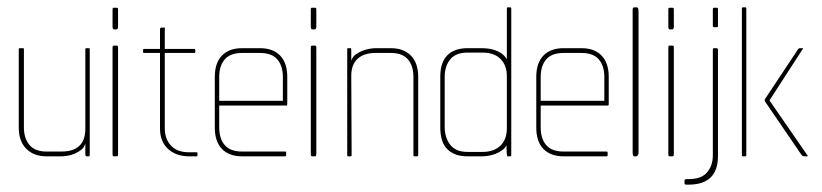

<svg xmlns="http://www.w3.org/2000/svg" viewBox="-20 -425 2234 522"><path d="M222 0H215Q212 0 212 -7V-35Q209 -24 200.5 -17.5Q192 -11 182.5 -7Q173 -3 163 -1.5Q153 0 147 0H106Q72 0 51.5 -20.5Q31 -41 31 -78V-291Q31 -294 34 -294H43Q45 -294 45 -291V-79Q45 -49 60 -31Q75 -13 106 -13H147Q212 -13 212 -75V-291Q212 -294 215 -294H222Q224 -294 224 -291V-4Q224 0 222 0Z M290 -345Q286 -345 286 -353V-397Q286 -403 287 -403.5Q288 -404 290 -404H296Q299 -404 300 -403.5Q301 -403 301 -397V-353Q301 -345 296 -345ZM290 0Q288 0 287 -1Q286 -2 286 -7V-294Q286 -300 287 -300.5Q288 -301 290 -301H296Q299 -301 300 -300.5Q301 -300 301 -294V-7Q301 -2 300 -1Q299 0 296 0Z M515 0H494Q459 0 437 -20Q415 -40 415 -76V-281H371Q369 -281 369 -284V-288Q369 -292 371 -292H415V-345Q415 -350 419 -350H427Q429 -350 428.5 -348.5Q428 -347 428 -345V-292H509Q511 -292 511 -288V-284Q511 -281 509 -281H428V-76Q428 -47 445 -29Q462 -11 494 -11H515Q517 -11 517 -8V-3Q517 0 515 0Z M759 -138H576V-79Q576 -48 591 -30.5Q606 -13 638 -13H755Q758 -13 758 -10V-3Q758 0 755 0H638Q603 0 583.5 -20Q564 -40 564 -78V-216Q564 -254 583.5 -274Q603 -294 638 -294H687Q722 -294 741.5 -274Q761 -254 761 -216V-143Q761 -138 759 -138ZM749 -216Q749 -246 734 -263.5Q719 -281 687 -281H638Q606 -281 591 -263.5Q576 -246 576 -216V-151H749Z M829 -345Q825 -345 825 -353V-397Q825 -403 826 -403.5Q827 -404 829 -404H835Q838 -404 839 -403.5Q840 -403 840 -397V-353Q840 -345 835 -345ZM829 0Q827 0 826 -1Q825 -2 825 -7V-294Q825 -300 826 -300.5Q827 -301 829 -301H835Q838 -301 839 -300.5Q840 -300 840 -294V-7Q840 -2 839 -1Q838 0 835 0Z M1114 0H1106Q1104 0 1104 -4V-216Q1104 -246 1089 -263.5Q1074 -281 1043 -281H1001Q969 -281 952 -265Q935 -249 935 -219L936 -4Q936 0 934 0H926Q924 0 924 -4V-291Q924 -294 926 -294H934Q935 -294 935 -287V-276V-260Q938 -270 946.5 -276.5Q955 -283 965.5 -287Q976 -291 985.5 -292.5Q995 -294 1001 -294H1043Q1077 -294 1097 -274Q1117 -254 1117 -216V-4Q1117 0 1114 0Z M1367 0H1360Q1358 0 1357.5 -10Q1357 -20 1357 -30Q1353 -22 1344.5 -16Q1336 -10 1326.5 -6.5Q1317 -3 1307.5 -1.5Q1298 0 1293 0H1251Q1216 0 1196.5 -19Q1177 -38 1177 -79V-216Q1177 -256 1196.5 -275Q1216 -294 1251 -294H1293Q1298 -294 1306.5 -293Q1315 -292 1324.5 -289Q1334 -286 1343 -280Q1352 -274 1358 -264V-401Q1358 -405 1360 -405H1367Q1370 -405 1370 -401V-4Q1370 0 1367 0ZM1358 -218Q1358 -247 1341 -264.5Q1324 -282 1292 -282H1251Q1219 -282 1204 -263.5Q1189 -245 1189 -216V-80Q1189 -51 1204 -31.5Q1219 -12 1251 -12H1292Q1323 -12 1340.5 -29Q1358 -46 1358 -76Z M1633 -138H1450V-79Q1450 -48 1465 -30.5Q1480 -13 1512 -13H1629Q1632 -13 1632 -10V-3Q1632 0 1629 0H1512Q1477 0 1457.5 -20Q1438 -40 1438 -78V-216Q1438 -254 1457.5 -274Q1477 -294 1512 -294H1561Q1596 -294 1615.5 -274Q1635 -254 1635 -216V-143Q1635 -138 1633 -138ZM1623 -216Q1623 -246 1608 -263.5Q1593 -281 1561 -281H1512Q1480 -281 1465 -263.5Q1450 -246 1450 -216V-151H1623Z M1711 0H1705Q1701 0 1700.5 -4.5Q1700 -9 1700 -10V-391Q1700 -393 1700 -399Q1700 -405 1705 -405H1711Q1715 -405 1715.5 -399.5Q1716 -394 1716 -392V-10Q1716 -7 1715 -5Q1713 0 1711 0Z M1801 -345Q1797 -345 1797 -353V-397Q1797 -403 1798 -403.5Q1799 -404 1801 -404H1807Q1810 -404 1811 -403.5Q1812 -403 1812 -397V-353Q1812 -345 1807 -345ZM1801 0Q1799 0 1798 -1Q1797 -2 1797 -7V-294Q1797 -300 1798 -300.5Q1799 -301 1801 -301H1807Q1810 -301 1811 -300.5Q1812 -300 1812 -294V-7Q1812 -2 1811 -1Q1810 0 1807 0Z M1929 -351H1922Q1918 -351 1918 -355V-400Q1918 -404 1922 -404H1929Q1932 -404 1932 -400V-355Q1932 -351 1929 -351ZM1852 77H1846Q1841 77 1841 73V67Q1841 62 1846 62H1852Q1887 62 1902.5 43.5Q1918 25 1918 -2V-289Q1918 -294 1921 -294H1928Q1932 -294 1932 -289V-1Q1932 77 1852 77Z M2174 0H2168Q2162 0 2159 -4L2060 -149Q2058 -152 2060 -156L2149 -290Q2149 -291 2151 -292.5Q2153 -294 2155 -294H2162Q2165 -294 2162 -291L2072 -152L2175 -3Q2178 0 2174 0ZM2007 0H1999Q1997 0 1997 -4V-401Q1997 -405 1999 -405H2007Q2009 -405 2009 -401V-4Q2009 0 2007 0Z"/></svg>

Font: Chathura Thin
Style: Regular
Weight: 250
Designer: Appaji Ambarisha Darbha
Foundry: Aditya Fonts
Version: Version 1.001 2016